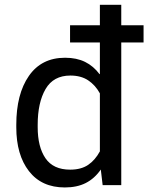

<svg xmlns="http://www.w3.org/2000/svg" viewBox="-20 -782 626 811"><path d="M586.4 -602.5H492.2V0H413.6L405.8 -65.9Q379.4 -27.8 342.3 -9Q305.2 9.8 253.9 9.8Q155.8 9.8 102.3 -59.1Q48.8 -127.9 48.8 -244.6V-254.9Q48.8 -384.8 102.1 -461.4Q155.3 -538.1 254.9 -538.1Q303.7 -538.1 339.4 -520.5Q375 -502.9 400.4 -468.8L401.9 -469.2V-602.5H275.9V-675.3H401.9V-761.7H492.2V-675.3H586.4ZM139.2 -244.6Q139.2 -161.6 172.1 -113.5Q205.1 -65.4 276.4 -65.4Q322.3 -65.4 352.1 -85.4Q381.8 -105.5 401.9 -142.6V-387.7Q382.3 -422.9 352.1 -442.9Q321.8 -462.9 277.3 -462.9Q205.6 -462.9 172.4 -405.8Q139.2 -348.6 139.2 -254.9Z"/></svg>

Font: Roboto Web
Style: Regular
Weight: 400
Designer: Google
Version: Version 1.200310; 2013